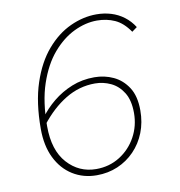

<svg xmlns="http://www.w3.org/2000/svg" viewBox="-76 -722 753 804"><g transform="rotate(-10 300.0 -320.0)"><path d="M272 12Q215 12 170 -16Q125 -44 99.5 -96Q74 -148 74 -220Q74 -332 101 -413.5Q128 -495 173.5 -548Q219 -601 274.5 -626.5Q330 -652 386 -652Q419 -652 448.5 -643Q478 -634 502.5 -615.5Q527 -597 544 -570L522 -554Q494 -595 459.5 -610.5Q425 -626 384 -626Q335 -626 285.5 -602Q236 -578 194.5 -529.5Q153 -481 127.5 -405.5Q102 -330 102 -226Q102 -124 151.5 -69Q201 -14 274 -14Q330 -14 374.5 -42Q419 -70 444.5 -116.5Q470 -163 470 -218Q470 -272 449.5 -305Q429 -338 397 -353Q365 -368 330 -368Q263 -368 204.5 -332.5Q146 -297 97 -234L94 -264Q119 -299 155 -328.5Q191 -358 235.5 -376Q280 -394 332 -394Q375 -394 412.5 -376.5Q450 -359 474 -322Q498 -285 498 -224Q498 -173 481 -130Q464 -87 433 -55Q402 -23 361 -5.5Q320 12 272 12Z"/></g></svg>

Font: SourceCodeVF
Style: Italic
Weight: 200
Italic angle: -11°
Monospace: yes
Designer: Paul D. Hunt, Teo Tuominen
Foundry: Adobe
Version: Version 1.026;hotconv 1.1.0;makeotfexe 2.6.0